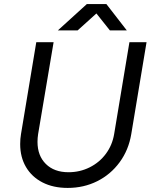

<svg xmlns="http://www.w3.org/2000/svg" viewBox="-20 -907 748 942"><path d="M79 -200Q79 -226 83 -249L158 -700H243L167 -249Q164 -230 164 -211Q164 -143 205 -102.5Q246 -62 316 -62Q372 -62 420 -86Q468 -110 499.5 -152.5Q531 -195 540 -249L615 -700H699L624 -249Q611 -171 567 -111Q523 -51 457 -18Q391 15 312 15Q241 15 188.5 -12Q136 -39 107.5 -87.5Q79 -136 79 -200ZM406 -887H502L602 -758H519L453 -841L361 -758H264Z"/></svg>

Font: Oak Sans
Style: Italic
Weight: 400
Italic angle: -9.49998°
Foundry: Erik Kennedy, Walven
Version: Version 1.000